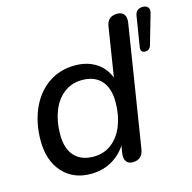

<svg xmlns="http://www.w3.org/2000/svg" viewBox="-102 -779 893 891"><g transform="rotate(-15 345.0 -333.5)"><path d="M41.6 -199.9Q41.6 -282.4 70.9 -350Q100.1 -417.6 155.4 -457Q210.7 -496.4 286.1 -496.4Q346.3 -496.4 390 -466.8Q433.7 -437.3 450.7 -380.8L443.7 -381.4L483.4 -632.4Q490.8 -677.3 537.5 -677.3Q559.4 -677.3 569.6 -663.2Q579.7 -649.2 575.8 -623.4L483.3 -40.7Q475.3 7.3 429.3 7.3Q407.4 7.3 397.8 -7.7Q388.3 -22.7 392.8 -49.1L404.1 -118.6L408.8 -99.8Q382.2 -48.5 335.2 -19.6Q288.2 9.3 227.8 9.3Q143.1 9.3 92.3 -47.5Q41.6 -104.3 41.6 -199.9ZM424 -283.5Q424 -351.1 391.5 -386.7Q359 -422.3 299.8 -422.3Q249 -422.3 212.1 -393.6Q175.1 -365 155.8 -315.1Q136.6 -265.2 136.6 -203.6Q136.6 -136 169.1 -100.4Q201.6 -64.8 260.8 -64.8Q311.5 -64.8 348.5 -93.8Q385.5 -122.8 404.7 -172.3Q424 -221.9 424 -283.5ZM598.4 -500.9 621.6 -644.9Q626.8 -677.3 659.8 -677.3Q677.5 -677.3 685.2 -666.6Q692.9 -656 687 -637.3L646.5 -496.8Q640 -474 617.6 -474Q606.6 -474 601.4 -480.9Q596.2 -487.9 598.4 -500.9Z"/></g></svg>

Font: SN Pro Thin
Style: Italic
Weight: 200
Italic angle: -9°
Designer: Tobias Whetton
Foundry: Supernotes
Version: Version 1.003;Glyphs 3.3 (3324)